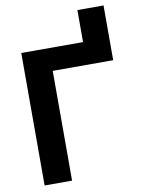

<svg xmlns="http://www.w3.org/2000/svg" viewBox="-95 -943 752 1009"><g transform="rotate(-10 281.0 -439.0)"><path d="M59.9 -707H389.6V-877.9H529.1V-585.8H206.4V0H59.9Z"/></g></svg>

Font: WEMIX Pretendard Variable
Style: Regular
Weight: 400
Designer: Base glyphs from Inter by Rasmus Andersson; Hangeul glyphs from Noto Sans CJK(Source Han Sans) by Jang Soo-young and Kan
Foundry: Kil Hyung-jin
Version: Version 1.000;Glyphs 3.2 (3208)